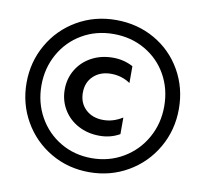

<svg xmlns="http://www.w3.org/2000/svg" viewBox="-79 -789 938 877"><g transform="rotate(10 390.5 -350.0)"><path d="M37 -350Q37 -447 83.5 -528Q130 -609 211 -656Q292 -703 391 -703Q490 -703 570.5 -657Q651 -611 697 -530.5Q743 -450 743 -352Q743 -254 696 -172.5Q649 -91 568 -44Q487 3 389 3Q291 3 210.5 -44Q130 -91 83.5 -172Q37 -253 37 -350ZM675 -352Q675 -433 638.5 -498Q602 -563 537 -600.5Q472 -638 391 -638Q310 -638 245 -600Q180 -562 143 -496Q106 -430 106 -350Q106 -270 143 -204Q180 -138 244.5 -100Q309 -62 389 -62Q469 -62 534.5 -100.5Q600 -139 637.5 -205.5Q675 -272 675 -352ZM407 -169Q352 -169 308 -192.5Q264 -216 239 -257.5Q214 -299 214 -350Q214 -401 239 -442.5Q264 -484 308 -507.5Q352 -531 407 -531Q457 -531 500 -508V-430Q460 -457 411 -457Q361 -457 329.5 -427.5Q298 -398 298 -350Q298 -302 329.5 -272.5Q361 -243 411 -243Q457 -243 500 -270V-193Q458 -169 407 -169Z"/></g></svg>

Font: Chess Sans
Style: Bold
Weight: 700
Designer: Wolf Bōese
Foundry: Wolf Bōese
Version: Version 7.223